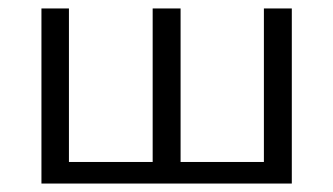

<svg xmlns="http://www.w3.org/2000/svg" viewBox="-20 -434 788 454"><path d="M78 -414H143V-51H341V-414H407V-51H604V-414H670V0H78Z"/></svg>

Font: LXGW Bright GB
Style: Regular
Weight: 400
Designer: Christian Thalmann (Catharsis Fonts)
Foundry: LXGW / Christian Thalmann (Catharsis Fonts) / Fontworks Inc.
Version: Version 5.510